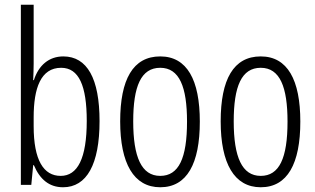

<svg xmlns="http://www.w3.org/2000/svg" viewBox="-20 -780 1331 810"><path d="M122 -512V-760H68V0H112L120 -83H123C148 -24 187 10 246 10C346 10 400 -87 400 -269C400 -448 348 -542 247 -542C187 -542 143 -505 123 -442H120C121 -466 122 -491 122 -512ZM238 -494C313 -494 346 -418 346 -270C346 -111 307 -38 236 -38C164 -38 122 -104 122 -248V-285C122 -408 152 -494 238 -494Z M823 -267C823 -443 769 -542 656 -542C541 -542 487 -445 487 -268C487 -91 544 10 656 10C769 10 823 -90 823 -267ZM542 -268C542 -416 575 -494 656 -494C737 -494 769 -413 769 -267C769 -112 734 -38 656 -38C577 -38 542 -117 542 -268Z M1247 -267C1247 -443 1193 -542 1080 -542C965 -542 911 -445 911 -268C911 -91 968 10 1080 10C1193 10 1247 -90 1247 -267ZM966 -268C966 -416 999 -494 1080 -494C1161 -494 1193 -413 1193 -267C1193 -112 1158 -38 1080 -38C1001 -38 966 -117 966 -268Z"/></svg>

Font: Noto Sans Lao ExtraCondensed Light
Style: Regular
Weight: 300
Width: 2
Designer: Monotype Design Team
Foundry: Monotype Imaging Inc.
Version: Version 2.003